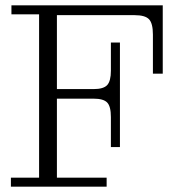

<svg xmlns="http://www.w3.org/2000/svg" viewBox="-20 -702 680 722"><path d="M21 0V-34H127V-648H23V-682H194V-34H381V0ZM194 -645V-682H592V-645ZM194 -331V-367H431V-331ZM555 -572Q555 -614 540.5 -629.5Q526 -645 486 -645H592V-425H555ZM332 -367Q369 -367 383 -382Q397 -397 397 -436V-542H431V-367ZM397 -262Q397 -302 383 -316.5Q369 -331 332 -331H431V-149H397Z"/></svg>

Font: Montagu Slab 144pt Light
Style: Regular
Weight: 300
Designer: Florian Karsten
Foundry: Florian Karsten
Version: Version 1.000